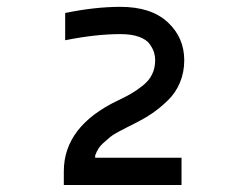

<svg xmlns="http://www.w3.org/2000/svg" viewBox="-20 -1030 707 550"><path d="M166.7 -992.8Q252 -1010.4 324.9 -1010.4Q412.8 -1010.4 460.3 -966.5Q507.8 -922.5 507.8 -857.4Q507.8 -822.9 495.4 -793.3Q483.1 -763.7 460.3 -741.9Q437.5 -720.1 416 -705.4Q394.5 -690.8 365.9 -676.4Q345.7 -666 340.8 -663.7Q335.9 -661.5 319 -652.3Q302.1 -643.2 295.9 -637.7Q289.7 -632.2 279 -623Q268.2 -613.9 262.4 -604.8Q256.5 -595.7 252.6 -584.6V-578.1H500V-500H162.8V-539.1Q162.8 -668.6 319 -742.8Q342.4 -753.9 356.8 -762.4Q371.1 -770.8 389 -784.8Q406.9 -798.8 415.7 -817.1Q424.5 -835.3 424.5 -857.4Q424.5 -869.1 421.2 -879.9Q418 -890.6 408.9 -903.6Q399.7 -916.7 378.3 -924.5Q356.8 -932.3 324.9 -932.3Q254.6 -932.3 166.7 -914.7Z"/></svg>

Font: Monoid
Style: Regular
Weight: 400
Width: 4
Monospace: yes
Designer: Andreas Larsen (@larsenwork)
Version: Version 0.61